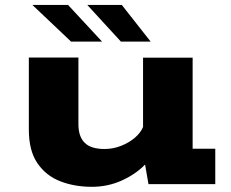

<svg xmlns="http://www.w3.org/2000/svg" viewBox="-20 -728 915 759"><path d="M343 10.5Q274.5 10.5 218 -11.5Q161.5 -33.5 127.8 -83Q94 -132.5 94 -215.5V-500.5H290V-237Q290 -188 314.8 -163.5Q339.5 -139 393.5 -139Q426.5 -139 458 -151.2Q489.5 -163.5 512.8 -183.2Q536 -203 545.5 -226V-500H741.5V-140H831V0H567L553.5 -77.5Q516 -39 461 -14.2Q406 10.5 343 10.5ZM458 -563.5 325 -708.5H461.5L575.5 -563.5ZM261 -563.5 108 -708.5H249L383.5 -563.5Z"/></svg>

Font: Trispace SemiExpanded ExtraBold
Style: Regular
Weight: 800
Width: 6
Designer: Tyler Finck
Foundry: Etcetera Type Company
Version: Version 1.210; ttfautohint (v1.8.3)